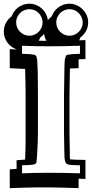

<svg xmlns="http://www.w3.org/2000/svg" viewBox="-39 -928 492 1028"><path d="M196.8 -746.6Q188.5 -735.4 175.8 -726.6Q172.4 -716.8 168.5 -710Q179.7 -709.5 189.7 -709.5Q199.7 -709.5 209.5 -709.5Q199.7 -726.6 196.8 -746.6ZM118.2 -908.2Q137.2 -908.2 154.3 -901.4Q171.4 -894.5 184.6 -882.8Q197.8 -871.1 206.3 -855Q214.8 -838.9 217.3 -820.3Q227.1 -832.5 238.3 -840.8Q243.7 -856 253.2 -868.4Q262.7 -880.9 275.1 -889.6Q287.6 -898.4 302.5 -903.3Q317.4 -908.2 333 -908.2Q353.5 -908.2 371.8 -899.9Q390.1 -891.6 403.8 -877.7Q417.5 -863.8 425.3 -845.7Q433.1 -827.6 433.1 -807.6Q433.1 -782.7 421.4 -761.7Q409.7 -740.7 390.6 -726.6Q388.7 -719.2 384.8 -711.9Q403.3 -712.9 418.5 -713.4V-611.8Q407.2 -611.3 398.2 -611.1Q389.2 -610.8 381.8 -610.4V-563Q366.2 -562.5 355 -562Q343.8 -561.5 335.4 -561.5Q335.4 -557.6 335.2 -552.5Q335 -547.4 335 -543.5Q334 -481.9 333.5 -450.4Q333 -418.9 333 -414.1V-217.8L334.5 -128.4Q334.5 -109.4 334.7 -98.6Q335 -87.9 335.2 -82.5Q335.4 -77.1 336.2 -75.9Q336.9 -74.7 337.9 -74.2L337.4 -74.7Q345.2 -72.8 418.5 -71.8V30.3Q401.9 29.8 381.8 28.8V79.1Q361.8 78.6 336.7 77.9Q311.5 77.1 284.9 76.4Q258.3 75.7 231.7 75.4Q205.1 75.2 182.6 75.2Q163.1 75.2 139.9 75.7Q116.7 76.2 93.8 76.7Q70.8 77.1 49.8 78.1Q28.8 79.1 13.2 79.6V-21.5Q17.1 -21.5 28.6 -22.2Q40 -22.9 49.8 -23.9V-70.3Q52.2 -70.3 58.3 -70.8Q64.5 -71.3 71.3 -71.8Q78.1 -72.3 85 -72.8Q91.8 -73.2 95.2 -73.2Q96.2 -96.7 97.2 -121.6Q98.1 -146.5 98.1 -165V-369.1Q98.1 -375 98.1 -385.7Q98.1 -396.5 98.1 -409.7Q98.1 -422.9 97.9 -436.8Q97.7 -450.7 97.7 -462.4Q97.7 -474.1 97.4 -482.4Q97.2 -490.7 97.2 -493.2Q96.7 -518.1 96.2 -531.5Q95.7 -544.9 95.7 -551Q95.7 -557.1 96.2 -557.9Q96.7 -558.6 97.2 -558.6Q93.3 -559.6 13.2 -563V-665Q21 -664.6 30.3 -664.1Q39.6 -663.6 49.8 -663.1V-663.6Q35.2 -668.9 22.5 -678.2Q9.8 -687.5 0.7 -700Q-8.3 -712.4 -13.4 -727.3Q-18.6 -742.2 -18.6 -758.8Q-18.6 -785.2 -6.8 -806.2Q4.9 -827.1 23.4 -840.8Q28.8 -856 38.3 -868.4Q47.9 -880.9 60.3 -889.6Q72.8 -898.4 87.6 -903.3Q102.5 -908.2 118.2 -908.2ZM333 -878.9Q319.3 -878.9 306.4 -873.5Q293.5 -868.2 283.7 -858.6Q273.9 -849.1 268.1 -836.2Q262.2 -823.2 262.2 -807.6Q262.2 -793 267.8 -780.3Q273.4 -767.6 283.2 -757.8Q293 -748 305.7 -742.4Q318.4 -736.8 333 -736.8Q347.7 -736.8 360.6 -742.4Q373.5 -748 383.1 -757.8Q392.6 -767.6 398.2 -780.5Q403.8 -793.5 403.8 -807.6Q403.8 -821.8 398.2 -834.7Q392.6 -847.7 383.1 -857.4Q373.5 -867.2 360.6 -873Q347.7 -878.9 333 -878.9ZM118.2 -878.9Q104.5 -878.9 91.6 -873.5Q78.6 -868.2 68.8 -858.6Q59.1 -849.1 53.2 -836.2Q47.4 -823.2 47.4 -807.6Q47.4 -793 53 -780.3Q58.6 -767.6 68.4 -757.8Q78.1 -748 90.8 -742.4Q103.5 -736.8 118.2 -736.8Q132.8 -736.8 145.8 -742.4Q158.7 -748 168.2 -757.8Q177.7 -767.6 183.3 -780.5Q189 -793.5 189 -807.6Q189 -822.3 183.3 -835.2Q177.7 -848.1 168.2 -857.9Q158.7 -867.7 145.8 -873.3Q132.8 -878.9 118.2 -878.9ZM389.2 -683.1Q309.6 -680.2 220.2 -680.2Q140.6 -680.2 79.1 -683.1V-640.1Q132.8 -638.2 140.6 -635.7Q147 -634.3 150.9 -632.1Q154.8 -629.9 157.2 -621.3Q159.7 -612.8 160.9 -594.7Q162.1 -576.7 163.1 -543Q163.1 -541.5 163.1 -533.2Q163.1 -524.9 163.3 -512.9Q163.6 -501 163.6 -486.8Q163.6 -472.7 163.8 -459.2Q164.1 -445.8 164.1 -434.8Q164.1 -423.8 164.1 -418V-213.9Q164.1 -195.8 163.1 -170.7Q162.1 -145.5 160.9 -121.8Q159.7 -98.1 158.4 -80.3Q157.2 -62.5 156.2 -59.6Q155.3 -55.2 151.6 -51.8Q147.9 -48.3 137.7 -46.4Q133.8 -45.4 119.1 -44.7Q104.5 -43.9 79.1 -43V0Q140.6 -2.9 219.2 -2.9Q309.6 -2.9 389.2 0V-43Q341.3 -43.9 331.1 -45.9Q323.2 -47.9 318.4 -50.8Q313.5 -53.7 310.5 -61.8Q307.6 -69.8 306.4 -85.4Q305.2 -101.1 305.2 -127.9L303.7 -217.3V-414.1Q303.7 -418.9 304.2 -450.4Q304.7 -481.9 305.7 -543.5Q306.2 -566.4 306.4 -580.3Q306.6 -594.2 307.4 -602.3Q308.1 -610.4 309.1 -614.7Q310.1 -619.1 312 -623Q313.5 -627.4 315.2 -630.4Q316.9 -633.3 324 -635Q331.1 -636.7 346.2 -637.9Q361.3 -639.2 389.2 -640.1Z"/></svg>

Font: XB Kayhan Sayeh
Style: Regular
Weight: 700
Designer: Behnam
Foundry: Irmug
Version: Version 7.300 2009